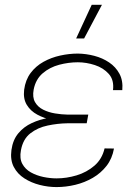

<svg xmlns="http://www.w3.org/2000/svg" viewBox="-20 -758 570 788"><path d="M253.4 -280.8H340.8L335.9 -252H256.3Q217.3 -251.5 176 -242.9Q134.8 -234.4 104.5 -210.7Q74.2 -187 65.9 -141.1Q59.6 -107.9 71.5 -85.7Q83.5 -63.5 106.7 -50.5Q129.9 -37.6 158 -31.7Q186 -25.9 212.4 -25.9Q252.9 -25.9 294.4 -38.3Q335.9 -50.8 367.4 -77.9Q398.9 -105 409.2 -148.9L447.8 -148.4Q440.4 -106.9 417.2 -77.1Q394 -47.4 360.8 -28.1Q327.6 -8.8 289.1 0.5Q250.5 9.8 211.9 9.8Q177.7 9.8 143.1 1Q108.4 -7.8 80.1 -25.9Q51.8 -43.9 36.6 -72.8Q21.5 -101.6 26.9 -142.1Q32.7 -184.1 55.2 -210.9Q77.6 -237.8 110.4 -252.9Q143.1 -268.1 180.4 -274.2Q217.8 -280.3 253.4 -280.8ZM336.9 -257.8H254.9Q226.6 -258.8 193.8 -265.6Q161.1 -272.5 133.3 -287.4Q105.5 -302.2 90.1 -327.4Q74.7 -352.5 79.1 -389.6Q84.5 -430.2 105.7 -458.5Q127 -486.8 158.7 -504.4Q190.4 -522 227.1 -530Q263.7 -538.1 299.8 -538.1Q333.5 -537.6 367.2 -528.8Q400.9 -520 428 -501.7Q455.1 -483.4 470.2 -455.3Q485.4 -427.2 481.9 -388.2H443.8Q448.7 -429.7 426.5 -454.6Q404.3 -479.5 369.1 -491Q334 -502.4 299.3 -502.4Q261.7 -502.4 222.9 -492.2Q184.1 -481.9 155.3 -457.3Q126.5 -432.6 118.2 -390.6Q112.3 -358.9 123.8 -338.9Q135.3 -318.8 157.2 -307.9Q179.2 -296.9 205.8 -292.5Q232.4 -288.1 257.3 -287.6H342.3ZM292.5 -600.1 356.4 -738.3H398.4L325.2 -600.1Z"/></svg>

Font: Roboto ExtraLight
Style: Italic
Weight: 250
Designer: Christian Robertson
Foundry: Google
Version: Version 3.009; 2024